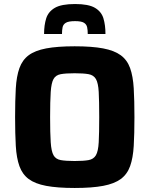

<svg xmlns="http://www.w3.org/2000/svg" viewBox="-20 -926 743 954"><path d="M351 8Q265 8 209.5 -2.5Q154 -13 122.5 -36.5Q91 -60 76.5 -100.5Q62 -141 58.5 -201Q55 -261 55 -344Q55 -427 58.5 -487Q62 -547 76.5 -587.5Q91 -628 122.5 -651.5Q154 -675 209.5 -685.5Q265 -696 351 -696Q437 -696 492.5 -685.5Q548 -675 580 -651.5Q612 -628 626.5 -587.5Q641 -547 644.5 -487Q648 -427 648 -344Q648 -261 644.5 -201Q641 -141 626.5 -100.5Q612 -60 580 -36.5Q548 -13 492.5 -2.5Q437 8 351 8ZM351 -126Q395 -126 420 -130.5Q445 -135 456.5 -154.5Q468 -174 470.5 -219Q473 -264 473 -344Q473 -424 470.5 -469Q468 -514 456.5 -533.5Q445 -553 420 -557.5Q395 -562 351 -562Q307 -562 282 -557.5Q257 -553 246 -533.5Q235 -514 232 -469Q229 -424 229 -344Q229 -264 232 -219Q235 -174 246 -154.5Q257 -135 282 -130.5Q307 -126 351 -126ZM353 -906Q420 -906 452 -887Q484 -868 494 -834.5Q504 -801 504 -757H416Q416 -776 413 -790.5Q410 -805 397 -813Q384 -821 353 -821Q321 -821 307.5 -813Q294 -805 291 -790.5Q288 -776 288 -757H199Q199 -801 209.5 -834.5Q220 -868 252.5 -887Q285 -906 353 -906Z"/></svg>

Font: Saira
Style: Bold
Weight: 700
Designer: Hector Gatti with collaboration of the Omnibus-Type team
Foundry: Omnibus-Type
Version: Version 1.100; ttfautohint (v1.8.3)